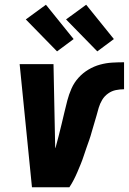

<svg xmlns="http://www.w3.org/2000/svg" viewBox="-20 -791 544 811"><path d="M115 0 63 -520H206L213 -173Q213 -171 213 -169Q213 -167 214 -165Q221 -190 227.5 -215.5Q234 -241 240 -266Q246 -291 252 -316.5Q258 -342 264.5 -367Q271 -392 282 -417Q293 -442 311.5 -462.5Q330 -483 353.5 -497Q377 -511 402.5 -518Q428 -525 453.5 -526.5Q479 -528 504 -528V-414Q487 -414 469.5 -410.5Q452 -407 436.5 -396Q421 -385 411.5 -369Q402 -353 397 -336Q392 -319 387.5 -302Q383 -285 377.5 -268Q372 -251 367.5 -234Q363 -217 357 -200Q351 -183 345 -166Q339 -149 333.5 -132Q328 -115 321 -98Q314 -81 307 -64.5Q300 -48 291.5 -31.5Q283 -15 273 0ZM391 -574 259 -709 344 -771 461 -626ZM221 -574 89 -709 174 -771 291 -626Z"/></svg>

Font: Iosevka Heavy Oblique
Style: Regular
Weight: 900
Italic angle: -9°
Monospace: yes
Designer: Belleve Invis
Foundry: Belleve Invis
Version: Version 32.5.0; ttfautohint (v1.8.4)